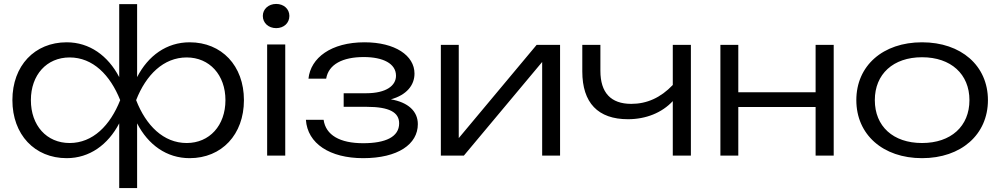

<svg xmlns="http://www.w3.org/2000/svg" viewBox="-20 -791 5082 976"><path d="M677 165V-164C733 -55 827 13 944 13C1107 13 1220 -107 1220 -282C1220 -457 1107 -576 944 -576C827 -576 733 -508 677 -399V-770H586V-399C529 -508 435 -576 319 -576C156 -576 43 -457 43 -282C43 -107 156 13 319 13C435 13 529 -55 586 -164V165ZM1126 -282C1126 -153 1045 -64 929 -64C811 -64 722 -153 672 -282C722 -410 811 -499 929 -499C1045 -499 1126 -410 1126 -282ZM137 -282C137 -410 217 -499 334 -499C452 -499 540 -410 591 -282C540 -153 452 -64 334 -64C217 -64 137 -153 137 -282Z M1338 0H1430V-565H1338ZM1384 -648C1423 -648 1451 -674 1451 -710C1451 -745 1423 -771 1384 -771C1345 -771 1316 -745 1316 -710C1316 -674 1345 -648 1384 -648Z M1826 13C2003 13 2104 -58 2104 -160C2104 -226 2054 -271 1967 -286C2047 -308 2087 -358 2087 -417C2087 -509 1988 -576 1833 -576C1663 -576 1559 -497 1548 -391H1638C1650 -464 1722 -501 1829 -501C1927 -501 1993 -468 1993 -406C1993 -356 1944 -317 1841 -317H1727V-248H1844C1959 -248 2009 -220 2009 -164C2009 -95 1940 -63 1826 -63C1708 -63 1636 -104 1625 -182H1535C1543 -61 1657 13 1826 13Z M2338 0 2736 -476V0H2827V-563H2708L2312 -89V-563H2221V0Z M3492 0V-563H3400V-359C3338 -294 3268 -263 3189 -263C3085 -263 3032 -320 3032 -431V-563H2940V-428C2940 -268 3020 -185 3172 -185C3264 -185 3345 -218 3400 -277V0Z M3642 0H3733V-247H4126V0H4218V-563H4126V-322H3733V-563H3642Z M4667 13C4866 13 5002 -107 5002 -282C5002 -457 4866 -576 4667 -576C4468 -576 4333 -457 4333 -282C4333 -107 4468 13 4667 13ZM4667 -64C4520 -64 4427 -149 4427 -282C4427 -414 4520 -500 4667 -500C4814 -500 4908 -414 4908 -282C4908 -149 4814 -64 4667 -64Z"/></svg>

Font: Bounded Light
Style: Regular
Weight: 300
Designer: Vlad Churkin
Version: Version 3.0